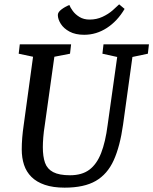

<svg xmlns="http://www.w3.org/2000/svg" viewBox="-20 -852 705 883"><path d="M277 11Q224 11 186 -2Q148 -15 124.5 -38.5Q101 -62 90.5 -94Q80 -126 80 -165Q80 -216 89 -277L132 -591L66 -605L71 -648H307L302 -605L230 -591L186 -277Q181 -246 179 -220Q177 -194 177 -175Q177 -132 187 -103.5Q197 -75 224.5 -60.5Q252 -46 302 -46Q357 -46 391 -71.5Q425 -97 445 -148Q465 -199 475 -277L519 -590L451 -605L456 -648H665L660 -605L589 -590L546 -279Q532 -179 503 -115Q474 -51 420.5 -20Q367 11 277 11ZM367 -692Q327 -692 300 -706.5Q273 -721 259.5 -742.5Q246 -764 246 -783Q246 -796 262.5 -808.5Q279 -821 299 -829Q303 -818 314.5 -802Q326 -786 345.5 -774Q365 -762 392 -762Q424 -762 451 -774.5Q478 -787 497.5 -804Q517 -821 528 -832L553 -811Q520 -755 471.5 -723.5Q423 -692 367 -692Z"/></svg>

Font: Faustina Light Medium
Style: Italic
Weight: 500
Italic angle: -8°
Version: Version 1.200